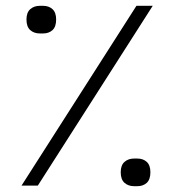

<svg xmlns="http://www.w3.org/2000/svg" viewBox="-20 -638 592 660"><path d="M449 -618H505L110 0H54ZM395 -46Q395 -70 408 -81.5Q421 -93 441 -93H452Q472 -93 484.5 -81.5Q497 -70 497 -46Q497 -21 484.5 -9.5Q472 2 452 2H441Q421 2 408 -9.5Q395 -21 395 -46ZM71 -571Q71 -595 84 -606.5Q97 -618 117 -618H128Q148 -618 160.5 -606.5Q173 -595 173 -571Q173 -546 160.5 -534.5Q148 -523 128 -523H117Q97 -523 84 -534.5Q71 -546 71 -571Z"/></svg>

Font: IBM Plex Sans Arabic Light
Style: Regular
Weight: 300
Designer: Mike Abbink, Paul van der Laan, Pieter van Rosmalen, Wael Morcos, Khajak Apelian
Foundry: Bold Monday
Version: Version 1.2